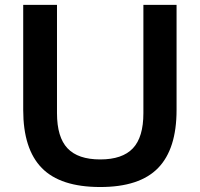

<svg xmlns="http://www.w3.org/2000/svg" viewBox="-20 -760 822 790"><path d="M75.5 -307.5V-740H214.5V-294.5Q214.5 -195.5 257.8 -149.8Q301 -104 392.5 -104Q483.5 -104 526.8 -149.8Q570 -195.5 570 -294.5V-740H706.5V-307.5Q706.5 -147 630.5 -68.8Q554.5 9.5 392.5 9.5Q228.5 9.5 152 -68.8Q75.5 -147 75.5 -307.5Z"/></svg>

Font: Encode Sans Semi Expanded SmBd
Style: Regular
Weight: 600
Width: 6
Designer: Multiple Designers
Foundry: Impallari Type
Version: Version 2.000